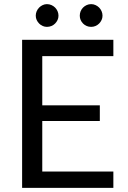

<svg xmlns="http://www.w3.org/2000/svg" viewBox="-20 -909 621 929"><path d="M528.5 -716.5V-637.5H184.5V-399.5H463V-323.5H184.5V-79H528.5V0H87V-716.5ZM263 -833Q263 -822 258.5 -812.2Q254 -802.5 246.5 -795Q239 -787.5 228.8 -783.2Q218.5 -779 207 -779Q196.5 -779 186.8 -783.2Q177 -787.5 169.5 -795Q162 -802.5 157.5 -812.2Q153 -822 153 -833Q153 -844.5 157.5 -854.8Q162 -865 169.5 -872.5Q177 -880 186.8 -884.5Q196.5 -889 207 -889Q218.5 -889 228.8 -884.5Q239 -880 246.5 -872.5Q254 -865 258.5 -854.8Q263 -844.5 263 -833ZM476 -833Q476 -822 471.5 -812.2Q467 -802.5 459.5 -795Q452 -787.5 442 -783.2Q432 -779 421 -779Q409.5 -779 399.5 -783.2Q389.5 -787.5 382 -795Q374.5 -802.5 370.2 -812.2Q366 -822 366 -833Q366 -844.5 370.2 -854.8Q374.5 -865 382 -872.5Q389.5 -880 399.5 -884.5Q409.5 -889 421 -889Q432 -889 442 -884.5Q452 -880 459.5 -872.5Q467 -865 471.5 -854.8Q476 -844.5 476 -833Z"/></svg>

Font: Lato TR
Style: Regular
Weight: 400
Designer: Lukasz Dziedzic
Foundry: tyPoland Lukasz Dziedzic
Version: Version 1.104 2013